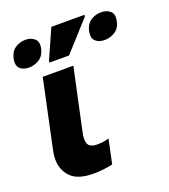

<svg xmlns="http://www.w3.org/2000/svg" viewBox="-142 -878 869 990"><g transform="rotate(-20 292.0 -383.0)"><path d="M204 10Q115 10 77.5 -29.5Q40 -69 40 -126Q40 -151 46 -177L125 -549H293L220 -208Q216 -191 216 -175Q216 -145 231 -135Q246 -125 268 -125Q287 -125 302 -127Q317 -129 335 -134L307 -2Q287 3 258 6.5Q229 10 204 10ZM182 -606 185 -619 255 -776H437L435 -766L290 -606ZM76 -618Q44 -618 26.5 -635Q9 -652 16 -688Q24 -725 49 -742Q74 -759 106 -759Q136 -759 155.5 -742Q175 -725 167 -688Q159 -652 133 -635Q107 -618 76 -618ZM491 -618Q459 -618 441 -635Q423 -652 430 -688Q438 -725 463.5 -742Q489 -759 521 -759Q552 -759 571 -742Q590 -725 582 -688Q575 -652 548.5 -635Q522 -618 491 -618Z"/></g></svg>

Font: Noto Sans ExtraBold
Style: Italic
Weight: 800
Italic angle: -12°
Designer: Monotype Design Team
Foundry: Monotype Imaging Inc.
Version: Version 2.013; ttfautohint (v1.8.4.7-5d5b)